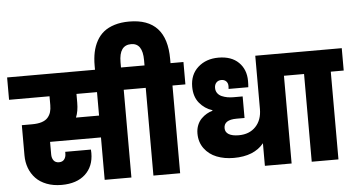

<svg xmlns="http://www.w3.org/2000/svg" viewBox="-77 -1160 2376 1286"><g transform="rotate(-5 1111.0 -516.5)"><path d="M439 -530.8Q439 -473.6 421.9 -432.1H577.1V-589.8H439ZM-14.2 -589.8V-740.2H845.2V-589.8H756.8V0H577.1V-285.2H234.9V-201.2Q234.9 -176.3 246.8 -160.2Q258.8 -144 283.2 -144Q306.2 -144 318.1 -159.2Q330.1 -174.3 330.1 -198.2V-210H502.9Q503.9 -200.2 503.9 -187Q503.9 -96.7 446.5 -43.9Q389.2 8.8 287.1 8.8Q231.4 8.8 187 -8.3Q142.6 -25.4 114.3 -55.2Q85.9 -85 71 -124.5Q56.2 -164.1 56.2 -210V-413.1H125Q163.6 -413.1 190.2 -421.6Q216.8 -430.2 231.2 -446.8Q245.6 -463.4 251.7 -483.6Q257.8 -503.9 257.8 -530.8V-589.8Z M576.7 -701.2V-768.1Q576.7 -816.9 585.2 -857.7Q593.8 -898.4 612.8 -933.1Q631.8 -967.8 661.1 -991.5Q690.4 -1015.1 733.9 -1028.6Q777.3 -1042 832.5 -1042Q1084.5 -1042 1084.5 -768.1V-740.2H1171.4V-589.8H1084.5V0H904.8V-589.8H816.4V-740.2H909.7V-775.9Q909.7 -890.1 832.5 -890.1Q751.5 -890.1 751.5 -775.9V-701.2Z M1452.1 -70.8Q1388.2 -70.8 1337.2 -91.1Q1286.1 -111.3 1254.6 -153.8Q1223.1 -196.3 1223.1 -254.9Q1223.1 -285.6 1233.6 -311.3Q1244.1 -336.9 1261.5 -354Q1278.8 -371.1 1297.6 -381.8Q1316.4 -392.6 1336.4 -397.9V-401.9Q1285.2 -418 1250.2 -460.4Q1215.3 -502.9 1215.3 -569.8Q1215.3 -651.9 1269.5 -700.4Q1323.7 -749 1407.2 -749Q1494.1 -749 1542.7 -701.2Q1591.3 -653.3 1591.3 -576.2Q1591.3 -553.7 1589.4 -534.2H1457Q1458 -543.9 1458 -553.2Q1458 -573.7 1445.8 -585.9Q1433.6 -598.1 1414.1 -598.1Q1392.6 -598.1 1379.9 -584.5Q1367.2 -570.8 1367.2 -548.8Q1367.2 -528.3 1377.9 -513.4Q1388.7 -498.5 1406.7 -490.7Q1424.8 -482.9 1444.3 -479.5Q1463.9 -476.1 1485.4 -476.1H1546.4V-331.1H1493.2Q1407.2 -331.1 1407.2 -274.9Q1407.2 -247.6 1430.9 -233.4Q1454.6 -219.2 1498 -219.2Q1569.8 -219.2 1612.1 -263.7Q1654.3 -308.1 1654.3 -381.8V-740.2H1918.5V-589.8H1834V0H1654.3V-151.9Q1588.4 -70.8 1452.1 -70.8Z M1969.2 0V-589.8H1880.9V-740.2H2235.8V-589.8H2148.9V0Z"/></g></svg>

Font: Poppins ExtraBold
Style: Regular
Weight: 800
Designer: Ninad Kale (Devanagari), Jonny Pinhorn (Latin)
Foundry: Indian Type Foundry
Version: Version 3.200;PS 1.000;hotconv 16.6.54;makeotf.lib2.5.65590